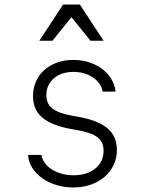

<svg xmlns="http://www.w3.org/2000/svg" viewBox="-20 -815 640 849"><path d="M104 -130Q106 -99 122.5 -73Q139 -47 166 -27.5Q193 -8 228.5 3Q264 14 304 14Q346 14 381.5 1.5Q417 -11 442.5 -33Q468 -55 482.5 -85.5Q497 -116 497 -152Q497 -212 455.5 -247.5Q414 -283 324 -299L301 -303Q239 -314 212 -335Q185 -356 185 -394Q185 -440 218 -468.5Q251 -497 305 -497Q355 -497 391 -472.5Q427 -448 434 -410H491Q488 -440 472.5 -465.5Q457 -491 432 -510Q407 -529 374 -539.5Q341 -550 303 -550Q264 -550 231.5 -538Q199 -526 175.5 -505Q152 -484 139 -454.5Q126 -425 126 -390Q126 -330 167 -295Q208 -260 297 -244L320 -240Q384 -229 411 -208Q438 -187 438 -149Q438 -100 401.5 -70Q365 -40 305 -40Q277 -40 252.5 -47Q228 -54 209 -66Q190 -78 178 -94.5Q166 -111 163 -130ZM154 -635H212L296 -739L380 -635H438L333 -795H259Z"/></svg>

Font: CommitMonoV142 ExtLt
Style: Regular
Weight: 200
Monospace: yes
Designer: Eigil Nikolajsen
Foundry: Eigil Nikolajsen
Version: Version 1.142